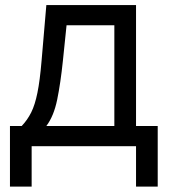

<svg xmlns="http://www.w3.org/2000/svg" viewBox="-20 -565 664 742"><path d="M18.5 156.2V-78.1H63.9Q85.9 -101.2 100.5 -130.3Q115.1 -159.4 124.6 -206.3Q134.2 -253.2 140.6 -329.5L159.1 -545.5H505.7V-78.1H589.5V156.2H505.7V0H102.3V156.2ZM159.1 -78.1H421.9V-467.3H237.2L223 -329.5Q214.1 -244 201 -180Q187.9 -116.1 159.1 -78.1Z"/></svg>

Font: Inter Alia
Style: Regular
Weight: 400
Designer: Rasmus Andersson (Latin, Greek, Cyrillic etc.) and Evan from Shavian.info (Shavian, old style figures)
Foundry: Shavian.info
Version: Version 0.001;git-37ab20767